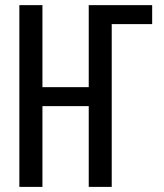

<svg xmlns="http://www.w3.org/2000/svg" viewBox="-20 -731 640 751"><path d="M146 -390.1H327.1V-710.9H575.2V-636.7H417V0H327.1V-315.9H146V0H55.7V-710.9H146Z"/></svg>

Font: RobotoMono-Regular
Style: Regular
Weight: 400
Designer: Google
Version: Version 2.000985; 2015; ttfautohint (v1.3)